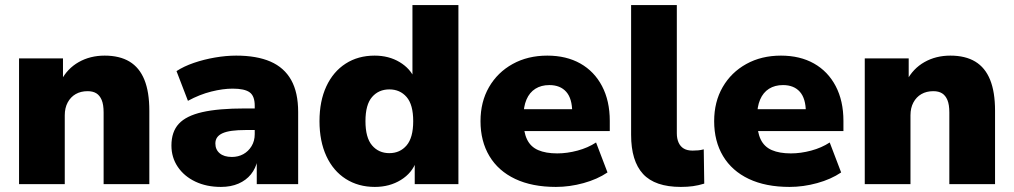

<svg xmlns="http://www.w3.org/2000/svg" viewBox="-20 -725 3991 756"><path d="M55 0V-495H228V-407H220Q245 -455 290 -480.5Q335 -506 392 -506Q451 -506 490 -482.5Q529 -459 548.5 -411Q568 -363 568 -289V0H388V-282Q388 -313 380.5 -331Q373 -349 359.5 -357.5Q346 -366 325 -366Q298 -366 278 -354.5Q258 -343 246.5 -321.5Q235 -300 235 -271V0Z M850 11Q793 11 749 -10Q705 -31 680 -68Q655 -105 655 -152Q655 -206 684 -237.5Q713 -269 776.5 -283.5Q840 -298 944 -298H1001V-213H946Q916 -213 893.5 -210Q871 -207 856.5 -200.5Q842 -194 835 -184Q828 -174 828 -160Q828 -136 845 -121.5Q862 -107 893 -107Q918 -107 938 -118Q958 -129 970.5 -149.5Q983 -170 983 -197V-309Q983 -347 963 -361.5Q943 -376 896 -376Q858 -376 812 -364.5Q766 -353 720 -328L675 -445Q704 -464 743.5 -477.5Q783 -491 826.5 -498.5Q870 -506 910 -506Q991 -506 1045 -482.5Q1099 -459 1126.5 -410Q1154 -361 1154 -284V0H991V-94H994Q987 -62 968 -38.5Q949 -15 919 -2Q889 11 850 11Z M1456 11Q1391 11 1341.5 -20.5Q1292 -52 1265 -110.5Q1238 -169 1238 -248Q1238 -327 1265 -385Q1292 -443 1341 -474.5Q1390 -506 1455 -506Q1511 -506 1553.5 -480.5Q1596 -455 1613 -414H1604V-705H1785V0H1613V-90H1619Q1603 -44 1558.5 -16.5Q1514 11 1456 11ZM1513 -122Q1555 -122 1581 -152.5Q1607 -183 1607 -248Q1607 -313 1581 -343Q1555 -373 1513 -373Q1471 -373 1445 -343Q1419 -313 1419 -248Q1419 -183 1445 -152.5Q1471 -122 1513 -122Z M2169 11Q2075 11 2008.5 -20.5Q1942 -52 1907 -110.5Q1872 -169 1872 -248Q1872 -324 1905.5 -382Q1939 -440 1998.5 -473Q2058 -506 2135 -506Q2210 -506 2265 -475Q2320 -444 2350.5 -386Q2381 -328 2381 -249V-209H2022V-295H2248L2233 -283Q2233 -337 2209.5 -363.5Q2186 -390 2143 -390Q2111 -390 2088 -375.5Q2065 -361 2053 -333Q2041 -305 2041 -264V-253Q2041 -206 2055 -176.5Q2069 -147 2099 -134Q2129 -121 2174 -121Q2213 -121 2254 -132Q2295 -143 2327 -164L2372 -46Q2332 -19 2277.5 -4Q2223 11 2169 11Z M2661 11Q2559 11 2512 -40Q2465 -91 2465 -194V-705H2645V-200Q2645 -179 2652 -163.5Q2659 -148 2672.5 -140Q2686 -132 2707 -132Q2719 -132 2729.5 -133Q2740 -134 2751 -137L2753 -2Q2730 5 2708.5 8Q2687 11 2661 11Z M3089 11Q2995 11 2928.5 -20.5Q2862 -52 2827 -110.5Q2792 -169 2792 -248Q2792 -324 2825.5 -382Q2859 -440 2918.5 -473Q2978 -506 3055 -506Q3130 -506 3185 -475Q3240 -444 3270.5 -386Q3301 -328 3301 -249V-209H2942V-295H3168L3153 -283Q3153 -337 3129.5 -363.5Q3106 -390 3063 -390Q3031 -390 3008 -375.5Q2985 -361 2973 -333Q2961 -305 2961 -264V-253Q2961 -206 2975 -176.5Q2989 -147 3019 -134Q3049 -121 3094 -121Q3133 -121 3174 -132Q3215 -143 3247 -164L3292 -46Q3252 -19 3197.5 -4Q3143 11 3089 11Z M3385 0V-495H3558V-407H3550Q3575 -455 3620 -480.5Q3665 -506 3722 -506Q3781 -506 3820 -482.5Q3859 -459 3878.5 -411Q3898 -363 3898 -289V0H3718V-282Q3718 -313 3710.5 -331Q3703 -349 3689.5 -357.5Q3676 -366 3655 -366Q3628 -366 3608 -354.5Q3588 -343 3576.5 -321.5Q3565 -300 3565 -271V0Z"/></svg>

Font: Nunito Sans 11pt Black
Style: Regular
Weight: 900
Version: Version 3.101;gftools[0.9.27]